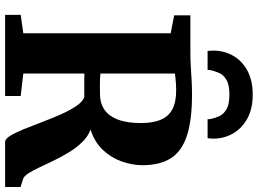

<svg xmlns="http://www.w3.org/2000/svg" viewBox="-152 -882 1033 770"><g transform="rotate(90 365.0 -496.5)"><path d="M39 0V-62.5L113 -73V-664L41 -678V-743H189.5Q221.5 -743 248.5 -744.8Q275.5 -746.5 301.8 -748Q328 -749.5 359 -749.5Q463.5 -749.5 525.5 -728.5Q587.5 -707.5 614.8 -663.5Q642 -619.5 642 -551Q642 -510 627 -467.5Q612 -425 580.5 -391.8Q549 -358.5 499 -342.5Q527 -332.5 549.2 -309.5Q571.5 -286.5 589.8 -256.8Q608 -227 623 -196Q638 -165 650.8 -137.8Q663.5 -110.5 675.2 -92.5Q687 -74.5 699 -71.5L729.5 -62V0H549Q536.5 0 523.8 -21Q511 -42 497.2 -75.8Q483.5 -109.5 469 -148Q454.5 -186.5 438.5 -222.8Q422.5 -259 405.2 -284.8Q388 -310.5 369 -317.5Q359.5 -317.5 346.5 -317.5Q333.5 -317.5 320 -317.5Q306.5 -317.5 294.5 -317.5Q282.5 -317.5 274.5 -318V-73L364.5 -62.5V0ZM357.5 -380.5Q392.5 -380.5 418.8 -398Q445 -415.5 459 -452.2Q473 -489 473 -545Q473 -591.5 460.2 -623Q447.5 -654.5 418.8 -670.2Q390 -686 341.5 -686Q327.5 -686 315.2 -685.2Q303 -684.5 292.8 -683.2Q282.5 -682 274.5 -681V-382.5Q283 -381 299.5 -380.5Q316 -380 332.8 -380.2Q349.5 -380.5 357.5 -380.5ZM359 -993Q416 -993 455.2 -971.2Q494.5 -949.5 515 -913.5Q535.5 -877.5 535.5 -836Q535.5 -829.5 535 -823.5Q534.5 -817.5 533.5 -812H457.5Q457.5 -814 457.5 -817.8Q457.5 -821.5 456.5 -825Q453.5 -840.5 446 -857.8Q438.5 -875 418.8 -887.2Q399 -899.5 359 -899.5Q319 -899.5 299 -887.2Q279 -875 271.8 -857.5Q264.5 -840 261 -825Q260.5 -821.5 260.2 -817.8Q260 -814 260 -812H184Q183.5 -817.5 183 -823.8Q182.5 -830 182.5 -836.5Q182.5 -878 202.8 -914Q223 -950 262.5 -971.5Q302 -993 359 -993Z"/></g></svg>

Font: Merriweather 20pt ExtraBold
Style: Regular
Weight: 800
Version: Version 2.100